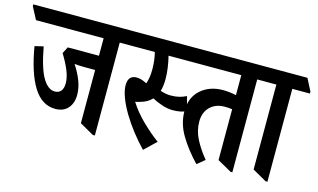

<svg xmlns="http://www.w3.org/2000/svg" viewBox="-127 -852 1812 1094"><g transform="rotate(15 779.0 -304.5)"><path d="M226 -81Q147 -81 96.5 -161.5Q46 -242 20 -396L71 -408Q94 -283 126 -229.5Q158 -176 198 -176Q222 -176 234.5 -192Q247 -208 247 -237Q247 -271 230.5 -311.5Q214 -352 185 -399L205 -438H389V-541H-10L-48 -613V-624H550L588 -552V-541H484V7H472L389 -40V-354H328Q292 -354 267 -357Q295 -314 311 -272.5Q327 -231 327 -190Q327 -141 300.5 -111Q274 -81 226 -81Z M770 15Q733 -23 698.5 -67.5Q664 -112 637 -157Q610 -202 594.5 -243.5Q579 -285 579 -316Q579 -374 630 -374Q656 -374 690 -356Q703 -391 703 -442Q703 -494 691 -541H530L492 -613V-624H910L947 -552V-541H772Q780 -508 785 -474Q790 -440 790 -407Q790 -367 781 -336Q795 -331 810.5 -328Q826 -325 842 -325Q870 -325 892 -330.5Q914 -336 933 -346L955 -263Q923 -247 875 -247Q845 -247 812.5 -257.5Q780 -268 752 -284Q726 -256 684 -245Q677 -243 670 -241Q663 -239 656 -238Q691 -183 741 -134.5Q791 -86 839 -51Z M1085 15Q1021 -52 981 -119.5Q941 -187 941 -259Q941 -341 993 -386.5Q1045 -432 1123 -432Q1143 -432 1164 -429.5Q1185 -427 1201 -423V-541H897L859 -613V-624H1362L1399 -552V-541H1295V7H1285L1201 -40V-340Q1180 -343 1156 -343Q1104 -343 1071 -311Q1038 -279 1038 -224Q1038 -171 1063 -122Q1088 -73 1130 -22Z M1491 7 1408 -40V-541H1341L1303 -613V-624H1569L1606 -552V-541H1502V7Z"/></g></svg>

Font: Noto Serif Devanagari ExtraCondensed SemiBold
Style: Regular
Weight: 600
Width: 2
Designer: Universal Thirst, Indian Type Foundry and the Monotype Design Team
Foundry: Monotype Imaging Inc.
Version: Version 2.004; ttfautohint (v1.8.4.7-5d5b)